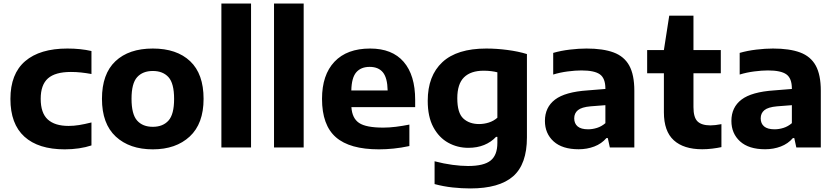

<svg xmlns="http://www.w3.org/2000/svg" viewBox="-20 -828 4688 1078"><path d="M343.5 10.5Q195.5 10.5 117 -60.8Q38.5 -132 38.5 -272.5Q38.5 -413.5 121.2 -484.5Q204 -555.5 358.5 -555.5Q433 -555.5 493.5 -541.5V-412.5Q463 -418 435.2 -421Q407.5 -424 378 -424Q290 -424 249.2 -387.8Q208.5 -351.5 208.5 -273.5Q208.5 -193.5 248.2 -157.2Q288 -121 365 -121Q394 -121 423.8 -125.8Q453.5 -130.5 493.5 -140.5V-11.5Q462 -1 423.5 4.8Q385 10.5 343.5 10.5Z M838 10.5Q707.5 10.5 630 -61.2Q552.5 -133 552.5 -273Q552.5 -413 628 -484.2Q703.5 -555.5 838 -555.5Q972.5 -555.5 1047.8 -484.2Q1123 -413 1123 -273Q1123 -133.5 1045.2 -61.5Q967.5 10.5 838 10.5ZM838 -116Q894.5 -116 926 -151Q957.5 -186 957.5 -272.5Q957.5 -360 926 -394.8Q894.5 -429.5 838 -429.5Q781.5 -429.5 750 -394.8Q718.5 -360 718.5 -273.5Q718.5 -186.5 749.8 -151.2Q781 -116 838 -116Z M1223 0V-808H1389.5V0Z M1518.5 0V-808H1685V0Z M2107.5 10.5Q1943.5 10.5 1865.8 -57.5Q1788 -125.5 1788 -273Q1788 -407.5 1858 -481.5Q1928 -555.5 2058 -555.5Q2182 -555.5 2246.5 -480.8Q2311 -406 2311 -267.5V-226.5H1953Q1957 -164 1996 -137.8Q2035 -111.5 2132 -111.5Q2165.5 -111.5 2203.2 -116.2Q2241 -121 2278.5 -128.5V-8Q2231.5 2 2189.5 6.2Q2147.5 10.5 2107.5 10.5ZM2055.5 -452.5Q2006.5 -452.5 1980.2 -422Q1954 -391.5 1952.5 -320H2156.5Q2155 -391 2129.8 -421.8Q2104.5 -452.5 2055.5 -452.5Z M2620.5 230Q2572.5 230 2521.2 224.5Q2470 219 2420 205.5V77.5Q2471.5 91 2520 97.5Q2568.5 104 2608 104Q2696.5 104 2734.5 73.5Q2772.5 43 2772.5 -25.5V-59.5H2765Q2737.5 -30 2698.2 -14Q2659 2 2609.5 2Q2548 2 2496.2 -26.8Q2444.5 -55.5 2413 -114Q2381.5 -172.5 2381.5 -262Q2381.5 -402.5 2463.8 -479Q2546 -555.5 2710.5 -555.5Q2767.5 -555.5 2828.8 -547.5Q2890 -539.5 2938.5 -524.5V-56.5Q2938.5 94 2860.8 162Q2783 230 2620.5 230ZM2670 -131.5Q2697.5 -131.5 2724.5 -140Q2751.5 -148.5 2772.5 -167V-422Q2757.5 -426 2737.8 -428.5Q2718 -431 2695.5 -431Q2623 -431 2585.2 -393.8Q2547.5 -356.5 2547.5 -276Q2547.5 -194 2581.2 -162.8Q2615 -131.5 2670 -131.5Z M3229 10Q3137 10 3088.2 -34.2Q3039.5 -78.5 3039.5 -149Q3039.5 -225.5 3096.2 -268.8Q3153 -312 3279.5 -320.5L3379 -328.5V-330.5Q3379 -388.5 3348.2 -410.5Q3317.5 -432.5 3244.5 -432.5Q3211 -432.5 3168 -427Q3125 -421.5 3086 -409.5V-531Q3129 -543.5 3179.5 -549.5Q3230 -555.5 3273 -555.5Q3366 -555.5 3425.2 -533.5Q3484.5 -511.5 3513 -459.8Q3541.5 -408 3541.5 -318.5V0H3404L3392.5 -53H3385Q3357.5 -21 3316.8 -5.5Q3276 10 3229 10ZM3204 -163.5Q3204 -134.5 3223.2 -118.2Q3242.5 -102 3282 -102Q3306.5 -102 3332 -110Q3357.5 -118 3379 -136.5V-237.5L3295.5 -231Q3245.5 -226.5 3224.8 -209.5Q3204 -192.5 3204 -163.5Z M3923 10Q3818.5 10 3763 -40.5Q3707.5 -91 3707.5 -197.5V-416.5H3613.5V-547H3707.5L3737.5 -740H3873.5V-547H4027V-416.5H3873.5V-226.5Q3873.5 -168.5 3896.5 -146.2Q3919.5 -124 3969 -124Q3994 -124 4030.5 -131V-2Q4007.5 3 3979 6.5Q3950.5 10 3923 10Z M4276 10Q4184 10 4135.2 -34.2Q4086.5 -78.5 4086.5 -149Q4086.5 -225.5 4143.2 -268.8Q4200 -312 4326.5 -320.5L4426 -328.5V-330.5Q4426 -388.5 4395.2 -410.5Q4364.5 -432.5 4291.5 -432.5Q4258 -432.5 4215 -427Q4172 -421.5 4133 -409.5V-531Q4176 -543.5 4226.5 -549.5Q4277 -555.5 4320 -555.5Q4413 -555.5 4472.2 -533.5Q4531.5 -511.5 4560 -459.8Q4588.5 -408 4588.5 -318.5V0H4451L4439.5 -53H4432Q4404.5 -21 4363.8 -5.5Q4323 10 4276 10ZM4251 -163.5Q4251 -134.5 4270.2 -118.2Q4289.5 -102 4329 -102Q4353.5 -102 4379 -110Q4404.5 -118 4426 -136.5V-237.5L4342.5 -231Q4292.5 -226.5 4271.8 -209.5Q4251 -192.5 4251 -163.5Z"/></svg>

Font: Encode Sans SmExp
Style: Bold
Weight: 700
Width: 6
Designer: Multiple Designers
Foundry: Impallari Type
Version: Version 3.002; ttfautohint (v1.8.3) -l 8 -r 50 -G 200 -x 14 